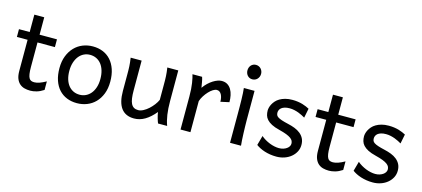

<svg xmlns="http://www.w3.org/2000/svg" viewBox="-58 -1201 3720 1692"><g transform="rotate(15 1802.0 -355.5)"><path d="M14.6 -485.8H112.3V-644.5H202.6V-485.8H361.3V-415H202.6V-190.4Q202.6 -152.8 206.3 -128.9Q210 -105 217.5 -91.6Q225.1 -78.1 236.8 -73.2Q248.5 -68.4 265.1 -68.4Q286.1 -68.4 312.5 -77.6Q338.9 -86.9 371.1 -105V-26.9Q337.4 -4.9 306.6 3.7Q275.9 12.2 250 12.2Q221.2 12.2 196.3 5.6Q171.4 -1 152.6 -17.6Q133.8 -34.2 123 -61.8Q112.3 -89.4 112.3 -131.8V-415H14.6Z M538.1 -246.6Q538.1 -204.1 548.3 -170.4Q558.6 -136.7 577.4 -113.5Q596.2 -90.3 622.1 -78.1Q647.9 -65.9 679.7 -65.9Q709 -65.9 734.9 -78.1Q760.7 -90.3 780 -113.5Q799.3 -136.7 810.3 -170.4Q821.3 -204.1 821.3 -246.6Q821.3 -289.6 811 -323.5Q800.8 -357.4 782 -381.1Q763.2 -404.8 737.1 -417.2Q710.9 -429.7 679.7 -429.7Q649.9 -429.7 624 -417.2Q598.1 -404.8 579.1 -381.1Q560.1 -357.4 549.1 -323.5Q538.1 -289.6 538.1 -246.6ZM447.8 -246.6Q447.8 -309.6 466.8 -358.2Q485.8 -406.7 518.1 -440.2Q550.3 -473.6 593.3 -490.7Q636.2 -507.8 684.6 -507.8Q734.9 -507.8 776.6 -490.7Q818.4 -473.6 848.4 -440.2Q878.4 -406.7 895 -358.2Q911.6 -309.6 911.6 -246.6Q911.6 -183.6 892.6 -135.3Q873.5 -86.9 841.3 -54.2Q809.1 -21.5 766.1 -4.6Q723.1 12.2 674.8 12.2Q624.5 12.2 582.8 -4.6Q541 -21.5 511 -54.2Q481 -86.9 464.4 -135.3Q447.8 -183.6 447.8 -246.6Z M1413.6 0Q1410.2 -8.3 1406.2 -19.5Q1402.3 -30.8 1398.7 -43.5Q1395 -56.2 1391.8 -70.1Q1388.7 -84 1386.7 -97.7Q1342.3 -43.5 1295.2 -15.6Q1248 12.2 1196.3 12.2Q1040 12.2 1040 -197.8V-341.8Q1040 -365.2 1039.8 -384.3Q1039.6 -403.3 1038.6 -421.1Q1037.6 -439 1035.6 -457.5Q1033.7 -476.1 1030.3 -498H1130.4V-227.1Q1130.4 -185.5 1134.5 -155.5Q1138.7 -125.5 1148.4 -106.2Q1158.2 -86.9 1174.1 -77.6Q1189.9 -68.4 1213.4 -68.4Q1234.9 -68.4 1259.3 -81.3Q1283.7 -94.2 1305.9 -114.3Q1328.1 -134.3 1346.4 -158.4Q1364.7 -182.6 1374.5 -205.1V-341.8Q1374.5 -365.7 1374.3 -385Q1374 -404.3 1373 -421.9Q1372.1 -439.5 1370.1 -457.5Q1368.2 -475.6 1364.7 -498H1464.8V-219.7Q1464.8 -148.4 1472.9 -95Q1481 -41.5 1496.6 0Z M1618.7 0V-300.3Q1618.7 -372.6 1610.6 -422.6Q1602.5 -472.7 1594.2 -498H1682.1Q1685.1 -490.2 1688 -477.8Q1690.9 -465.3 1693.4 -451.7Q1695.8 -438 1697.8 -424.8L1701.7 -402.8Q1719.2 -428.2 1740 -447.8Q1760.7 -467.3 1782 -480.7Q1803.2 -494.1 1823.5 -501Q1843.8 -507.8 1860.4 -507.8Q1891.1 -507.8 1912.4 -494.4Q1933.6 -481 1947 -458.3Q1960.4 -435.5 1966.6 -406Q1972.7 -376.5 1972.7 -344.2L1894.5 -327.1Q1894.5 -345.2 1891.1 -362.1Q1887.7 -378.9 1880.9 -391.8Q1874 -404.8 1863.5 -412.4Q1853 -419.9 1838.4 -419.9Q1822.8 -419.9 1803.7 -408Q1784.7 -396 1766.4 -376.5Q1748 -356.9 1732.4 -332.5Q1716.8 -308.1 1709 -283.2V0Z M2053.2 -656.7Q2053.2 -670.4 2057.6 -682.4Q2062 -694.3 2070.1 -703.4Q2078.1 -712.4 2089.4 -717.5Q2100.6 -722.7 2114.3 -722.7Q2127.9 -722.7 2139.6 -717.5Q2151.4 -712.4 2159.7 -703.4Q2168 -694.3 2172.9 -682.4Q2177.7 -670.4 2177.7 -656.7Q2177.7 -643.1 2172.9 -631.1Q2168 -619.1 2159.7 -610.1Q2151.4 -601.1 2139.6 -595.9Q2127.9 -590.8 2114.3 -590.8Q2100.6 -590.8 2089.4 -595.9Q2078.1 -601.1 2070.1 -610.1Q2062 -619.1 2057.6 -631.1Q2053.2 -643.1 2053.2 -656.7ZM2160.6 -231.9Q2160.6 -208.5 2161.4 -176.5Q2162.1 -144.5 2163.3 -111.8Q2164.6 -79.1 2166.3 -49.3Q2168 -19.5 2170.4 0H2070.3V-258.8Q2070.3 -294.4 2070.1 -329.1Q2069.8 -363.8 2069.1 -394.8Q2068.4 -425.8 2066.9 -452.4Q2065.4 -479 2063 -498H2160.6Z M2644 -383.3Q2631.8 -390.6 2616.2 -398.7Q2600.6 -406.7 2582.3 -413.6Q2564 -420.4 2543.2 -425Q2522.5 -429.7 2500 -429.7Q2473.1 -429.7 2454.8 -423.8Q2436.5 -418 2425.5 -408.9Q2414.6 -399.9 2409.7 -388.4Q2404.8 -377 2404.8 -366.2Q2404.8 -353.5 2408.7 -343.8Q2412.6 -334 2425 -325.7Q2437.5 -317.4 2460.4 -309.6Q2483.4 -301.8 2522 -293Q2555.2 -285.6 2584.5 -274.2Q2613.8 -262.7 2635.7 -245.1Q2657.7 -227.5 2670.4 -202.9Q2683.1 -178.2 2683.1 -144Q2683.1 -110.8 2668.5 -82.5Q2653.8 -54.2 2628.4 -33Q2603 -11.7 2568.8 0.2Q2534.7 12.2 2495.1 12.2Q2465.3 12.2 2437.7 7.8Q2410.2 3.4 2386 -4.4Q2361.8 -12.2 2341.8 -22.5Q2321.8 -32.7 2307.1 -43.9L2331.5 -131.8Q2348.1 -117.2 2368.9 -105Q2389.6 -92.8 2411.6 -84Q2433.6 -75.2 2455.8 -70.6Q2478 -65.9 2497.6 -65.9Q2519 -65.9 2536.9 -71.5Q2554.7 -77.1 2567.6 -86.2Q2580.6 -95.2 2587.9 -107.2Q2595.2 -119.1 2595.2 -131.8Q2595.2 -145.5 2589.6 -157.5Q2584 -169.4 2569.1 -180.4Q2554.2 -191.4 2528.1 -201.7Q2502 -211.9 2460.9 -222.2Q2416.5 -232.9 2388.4 -247.6Q2360.4 -262.2 2344.5 -279.8Q2328.6 -297.4 2322.8 -317.9Q2316.9 -338.4 2316.9 -361.3Q2316.9 -372.6 2320.6 -387.7Q2324.2 -402.8 2332.8 -419.2Q2341.3 -435.5 2355.2 -451.4Q2369.1 -467.3 2390.1 -479.7Q2411.1 -492.2 2439.5 -500Q2467.8 -507.8 2504.9 -507.8Q2531.2 -507.8 2554.4 -504.4Q2577.6 -501 2596.9 -495.4Q2616.2 -489.7 2632.3 -482.7Q2648.4 -475.6 2661.1 -468.8Z M2739.3 -485.8H2836.9V-644.5H2927.2V-485.8H3085.9V-415H2927.2V-190.4Q2927.2 -152.8 2930.9 -128.9Q2934.6 -105 2942.1 -91.6Q2949.7 -78.1 2961.4 -73.2Q2973.1 -68.4 2989.7 -68.4Q3010.7 -68.4 3037.1 -77.6Q3063.5 -86.9 3095.7 -105V-26.9Q3062 -4.9 3031.2 3.7Q3000.5 12.2 2974.6 12.2Q2945.8 12.2 2920.9 5.6Q2896 -1 2877.2 -17.6Q2858.4 -34.2 2847.7 -61.8Q2836.9 -89.4 2836.9 -131.8V-415H2739.3Z M3522.9 -383.3Q3510.7 -390.6 3495.1 -398.7Q3479.5 -406.7 3461.2 -413.6Q3442.9 -420.4 3422.1 -425Q3401.4 -429.7 3378.9 -429.7Q3352.1 -429.7 3333.7 -423.8Q3315.4 -418 3304.4 -408.9Q3293.5 -399.9 3288.6 -388.4Q3283.7 -377 3283.7 -366.2Q3283.7 -353.5 3287.6 -343.8Q3291.5 -334 3304 -325.7Q3316.4 -317.4 3339.4 -309.6Q3362.3 -301.8 3400.9 -293Q3434.1 -285.6 3463.4 -274.2Q3492.7 -262.7 3514.6 -245.1Q3536.6 -227.5 3549.3 -202.9Q3562 -178.2 3562 -144Q3562 -110.8 3547.4 -82.5Q3532.7 -54.2 3507.3 -33Q3481.9 -11.7 3447.8 0.2Q3413.6 12.2 3374 12.2Q3344.2 12.2 3316.7 7.8Q3289.1 3.4 3264.9 -4.4Q3240.7 -12.2 3220.7 -22.5Q3200.7 -32.7 3186 -43.9L3210.4 -131.8Q3227.1 -117.2 3247.8 -105Q3268.6 -92.8 3290.5 -84Q3312.5 -75.2 3334.7 -70.6Q3356.9 -65.9 3376.5 -65.9Q3397.9 -65.9 3415.8 -71.5Q3433.6 -77.1 3446.5 -86.2Q3459.5 -95.2 3466.8 -107.2Q3474.1 -119.1 3474.1 -131.8Q3474.1 -145.5 3468.5 -157.5Q3462.9 -169.4 3448 -180.4Q3433.1 -191.4 3407 -201.7Q3380.9 -211.9 3339.8 -222.2Q3295.4 -232.9 3267.3 -247.6Q3239.3 -262.2 3223.4 -279.8Q3207.5 -297.4 3201.7 -317.9Q3195.8 -338.4 3195.8 -361.3Q3195.8 -372.6 3199.5 -387.7Q3203.1 -402.8 3211.7 -419.2Q3220.2 -435.5 3234.1 -451.4Q3248 -467.3 3269 -479.7Q3290 -492.2 3318.4 -500Q3346.7 -507.8 3383.8 -507.8Q3410.2 -507.8 3433.3 -504.4Q3456.5 -501 3475.8 -495.4Q3495.1 -489.7 3511.2 -482.7Q3527.3 -475.6 3540 -468.8Z"/></g></svg>

Font: Andika FrenchTight
Style: Regular
Weight: 400
Designer: Victor Gaultney, Annie Olsen, Julie Remington, Don Collingsworth, Eric Hays, Becca Hirsbrunner
Foundry: SIL International
Version: Version 5.000 ; Dig1 Dig4Opn Dig7 LnSpcTght